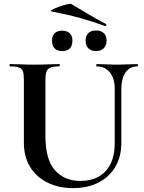

<svg xmlns="http://www.w3.org/2000/svg" viewBox="-20 -955 743 989"><path d="M571 -497Q571 -550 546.5 -581.5Q522 -613 478 -613Q476 -613 476 -619Q476 -625 478 -625Q503 -625 529.5 -623.5Q556 -622 587 -622Q614 -622 640 -623.5Q666 -625 688 -625Q690 -625 690 -619Q690 -613 688 -613Q648 -613 626.5 -581.5Q605 -550 605 -497V-219Q605 -148 574 -95.5Q543 -43 487 -14.5Q431 14 356 14Q283 14 225.5 -14Q168 -42 135.5 -94.5Q103 -147 103 -221V-544Q103 -573 98 -587.5Q93 -602 77.5 -607.5Q62 -613 32 -613Q29 -613 29 -619Q29 -625 32 -625Q58 -625 90 -623.5Q122 -622 158 -622Q196 -622 228 -623.5Q260 -625 285 -625Q288 -625 288 -619Q288 -613 285 -613Q255 -613 240 -607Q225 -601 219.5 -586Q214 -571 214 -542V-256Q214 -133 263 -78Q312 -23 394 -23Q477 -23 524 -73.5Q571 -124 571 -218ZM521 -821Q458 -844 393.5 -862Q329 -880 246 -896Q236 -898 248.5 -905Q261 -912 282.5 -920Q304 -928 324 -932.5Q344 -937 348 -934Q390 -909 432.5 -883.5Q475 -858 525 -832Q529 -831 527.5 -825.5Q526 -820 521 -821ZM301 -692Q248 -692 248 -747Q248 -770 261.5 -783.5Q275 -797 300 -797Q326 -797 339.5 -783.5Q353 -770 353 -747Q353 -692 301 -692ZM474 -692Q449 -692 435 -706.5Q421 -721 421 -747Q421 -771 435 -784.5Q449 -798 475 -798Q500 -798 514.5 -784.5Q529 -771 529 -747Q529 -721 514.5 -706.5Q500 -692 474 -692Z"/></svg>

Font: Cormorant Light
Style: Bold
Weight: 700
Version: Version 4.000